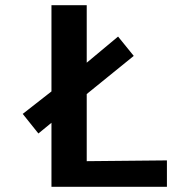

<svg xmlns="http://www.w3.org/2000/svg" viewBox="-20 -715 707 735"><path d="M67 -279 177 -365V-695H312V-475L432 -575L492 -501L312 -355V-98L619 -101V0H177V-245L127 -204Z"/></svg>

Font: Coval
Style: Bold
Weight: 700
Foundry: Context Ltd
Version: Version 001.000